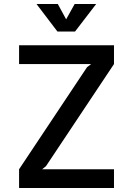

<svg xmlns="http://www.w3.org/2000/svg" viewBox="-20 -948 670 968"><path d="M554.7 -719.7V-625L211.9 -110.4L192.4 -94.7H554.7V0H76.2V-94.7L418.9 -609.4L439.5 -625H76.2V-719.7ZM271.5 -927.7 313.5 -850.6 356.4 -927.7H464.8L358.4 -789.1H269.5L164.1 -927.7Z"/></svg>

Font: Allerta
Style: Medium
Weight: 500
Designer: Matt McInerney
Foundry: Matt McInerney
Version: Version 1.0